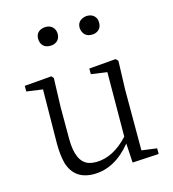

<svg xmlns="http://www.w3.org/2000/svg" viewBox="-114 -858 868 965"><g transform="rotate(-15 320.0 -375.5)"><path d="M426.8 -666Q391.6 -666 379.9 -696.3Q376 -706.1 376 -715.8Q376 -748 407.2 -759.8Q417 -763.7 426.8 -763.7Q461.9 -763.7 474.6 -734.4Q477.5 -724.6 477.5 -715.8Q477.5 -678.7 443.4 -668Q435.5 -666 426.8 -666ZM210.9 -666Q173.8 -666 163.1 -697.3Q160.2 -707 160.2 -715.8Q160.2 -750 192.4 -760.7Q202.1 -763.7 210.9 -763.7Q245.1 -763.7 257.8 -735.4Q261.7 -725.6 261.7 -715.8Q261.7 -678.7 227.5 -668Q218.8 -666 210.9 -666ZM516.6 -40 595.7 -29.3V0L458 7.8L452.1 -92.8Q366.2 12.7 256.8 13.7Q155.3 13.7 127 -78.1Q115.2 -121.1 115.2 -183.6L118.2 -463.9L34.2 -475.6V-504.9L175.8 -516.6L185.5 -504.9L180.7 -355.5V-190.4Q180.7 -67.4 246.1 -46.9Q262.7 -42 283.2 -42Q372.1 -43 451.2 -128.9L453.1 -463.9L370.1 -475.6V-504.9L509.8 -516.6L521.5 -504.9L516.6 -355.5Z"/></g></svg>

Font: GenYoMin JP Light
Style: Regular
Weight: 300
Version: Version 1.001;PS 1;hotconv 16.6.51;makeotf.lib2.5.65220 DEVE